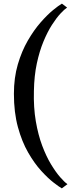

<svg xmlns="http://www.w3.org/2000/svg" viewBox="-20 -850 454 1056"><path d="M56.5 -334Q56.5 -422.5 78 -495.8Q99.5 -569 133 -626.8Q166.5 -684.5 203.2 -726.5Q240 -768.5 271.8 -794.5Q303.5 -820.5 320.5 -830L349 -808.5Q334.5 -799 312.2 -775Q290 -751 265.5 -712.8Q241 -674.5 219 -621.5Q197 -568.5 182.5 -500.8Q168 -433 166.5 -350Q164 -258.5 177 -183Q190 -107.5 212.2 -48.5Q234.5 10.5 260.5 53.5Q286.5 96.5 310.5 124Q334.5 151.5 351 163L320 186Q305.5 178 274.8 154.2Q244 130.5 206.8 89.8Q169.5 49 135 -10.8Q100.5 -70.5 78.5 -151Q56.5 -231.5 56.5 -334Z"/></svg>

Font: Merriweather 96pt SemiBold
Style: Regular
Weight: 600
Version: Version 2.100